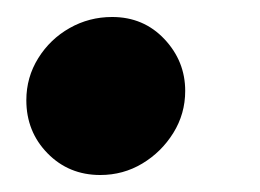

<svg xmlns="http://www.w3.org/2000/svg" viewBox="-20 -194 306 226"><path d="M98 12Q61 12 36 -13.5Q11 -39 11 -76Q11 -103 25 -125.5Q39 -148 62 -161Q85 -174 112 -174Q149 -174 173.5 -148Q198 -122 198 -87Q198 -60 184 -37.5Q170 -15 147.5 -1.5Q125 12 98 12Z"/></svg>

Font: MuseoModerno Thin SemiBold
Style: Italic
Weight: 600
Italic angle: -9°
Version: Version 1.003